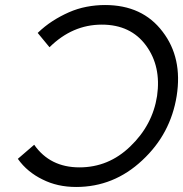

<svg xmlns="http://www.w3.org/2000/svg" viewBox="-20 -732 729 764"><path d="M398 -712Q547 -712 627 -606Q667 -554 681 -490Q695 -426 683 -350Q671 -275 637 -211Q603 -147 546 -94Q433 12 283 12Q208 12 149 -18Q120 -32 95 -52.5Q70 -73 51 -100L116 -156Q179 -66 296 -66Q412 -66 498 -149Q587 -234 605 -350Q622 -468 561 -551Q500 -634 385 -634Q268 -634 177 -544L130 -601Q158 -628 189 -648Q220 -668 254 -683Q288 -698 324.5 -705Q361 -712 398 -712Z"/></svg>

Font: Unageo
Style: Regular-Italic
Weight: 400
Designer: Richard Sepsi
Foundry: Richard Sepsi
Version: Version 2.000